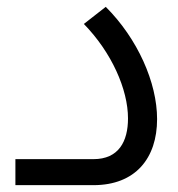

<svg xmlns="http://www.w3.org/2000/svg" viewBox="-20 -541 519 561"><path d="M25 0H253C376 0 439 -79 439 -193C439 -300 382 -428 289 -521L225 -471C306 -388 354 -280 354 -195C354 -128 327 -76 253 -76H25Z"/></svg>

Font: Hejaz
Style: Regular
Weight: 400
Designer: Bandar Raffah (Arabic) and Santiago Orozco (Latin)
Foundry: Caramella and Typemade
Version: Version 1.010;hotconv 1.0.109;makeotfexe 2.5.65596